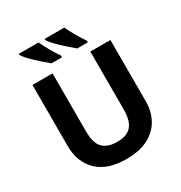

<svg xmlns="http://www.w3.org/2000/svg" viewBox="-213 -1087 1181 1250"><g transform="rotate(-30 378.0 -462.0)"><path d="M671 -714V-252Q671 -178 638.5 -118.5Q606 -59 540.5 -24.5Q475 10 375 10Q233 10 159 -62.5Q85 -135 85 -254V-714H236V-277Q236 -189 272 -153Q308 -117 379 -117Q453 -117 486.5 -156Q520 -195 520 -278V-714ZM451 -934Q467 -900 491 -858Q515 -816 536 -787V-774H457Q440 -788 417.5 -807.5Q395 -827 371.5 -849Q348 -871 330 -891Q312 -911 304 -924V-934ZM257 -934Q273 -900 297 -858Q321 -816 342 -787V-774H263Q246 -788 223.5 -807.5Q201 -827 177.5 -849Q154 -871 136 -891Q118 -911 110 -924V-934Z"/></g></svg>

Font: Noto IKEA Latin
Style: Bold
Weight: 700
Designer: Monotype Design Team
Foundry: Monotype Imaging Inc.
Version: Version 1.0